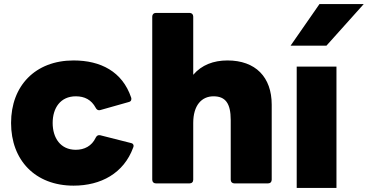

<svg xmlns="http://www.w3.org/2000/svg" viewBox="-20 -853 1795 937"><path d="M339 53C472 53 584 -7 630 -133C631 -136 632 -138 632 -141C632 -148 627 -154 619 -155L469 -193C459 -195 452 -191 447 -181C428 -140 391 -122 350 -122C275 -122 237 -180 237 -253C237 -326 275 -383 350 -383C393 -383 426 -366 447 -327C451 -319 457 -315 464 -315C466 -315 468 -316 470 -316L608 -355C617 -357 621 -362 621 -370C621 -372 621 -375 620 -377C577 -504 471 -558 339 -558C152 -558 34 -434 34 -253C34 -71 152 53 339 53Z M741 42H905C916 42 923 35 923 24V-253C923 -339 964 -383 1022 -383C1080 -383 1106 -349 1106 -267V24C1106 35 1113 42 1124 42H1288C1299 42 1306 35 1306 24V-342C1306 -477 1227 -558 1090 -558C1022 -558 964 -536 923 -488V-772C923 -783 916 -790 905 -790H741C730 -790 723 -783 723 -772V24C723 35 730 42 741 42Z M1398 -630H1573L1755 -833H1539ZM1428 -528V64H1622V-528Z"/></svg>

Font: LINE Seed JP_OTF ExtraBold
Style: Regular
Weight: 800
Designer: LY Corporation & Fontrix & Fontworks
Version: Version 1.013